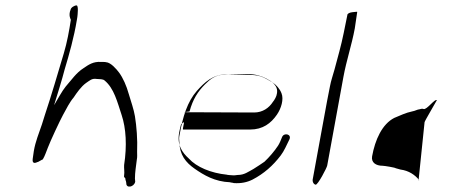

<svg xmlns="http://www.w3.org/2000/svg" viewBox="-20 -694 1659 710"><path d="M241 -658C232 -637 242 -621 242 -621C236 -581 228 -537 216 -497C195 -426 169 -338 146 -269C146 -268 135 -234 135 -234C124 -201 111 -171 105 -135C105 -134 101 -107 101 -107C99 -92 105 -88 119 -95C117 -92 140 -107 138 -104C147 -119 151 -134 157 -148C166 -172 201 -247 213 -269C225 -291 238 -317 252 -333C264 -351 280 -374 298 -387C312 -396 319 -405 338 -402L354 -401C357 -400 363 -400 366 -397C402 -368 414 -316 430 -268C446 -220 450 -155 439 -84C438 -74 441 -57 439 -46C437 -33 444 -42 444 -29C445 -28 447 -19 447 -17C446 4 476 -2 480 -22C480 -23 479 -33 479 -34C479 -57 483 -79 486 -104C488 -113 487 -123 487 -133C489 -178 485 -227 479 -264C475 -289 464 -320 456 -347C448 -376 435 -406 420 -426C411 -438 390 -463 372 -464C371 -465 355 -465 354 -465C325 -467 308 -455 289 -442C262 -425 245 -399 223 -374C209 -357 194 -328 180 -305C191 -341 210 -401 219 -437C236 -493 254 -558 264 -619L266 -631C267 -639 271 -674 263 -674C255 -674 242 -666 241 -658Z M661 -278C663 -281 681 -281 681 -282C693 -327 712 -356 738 -382C757 -401 776 -417 809 -418C810 -419 896 -420 897 -420C925 -420 946 -413 964 -404C983 -394 1010 -378 1004 -348C1003 -338 995 -324 989 -317C975 -295 951 -278 920 -278C920 -278 665 -279 665 -279C664 -279 663 -278 661 -278ZM660 -242C662 -241 654 -215 657 -215H905C952 -215 982 -238 1004 -270C1020 -293 1030 -327 1021 -349C1015 -365 1002 -380 988 -389C963 -403 946 -417 905 -417C905 -417 819 -418 820 -419C767 -420 736 -389 708 -358C673 -318 656 -263 644 -195C642 -186 642 -179 643 -171C644 -121 667 -93 700 -70C733 -47 774 -22 831 -20C830 -19 845 -18 844 -17C872 -15 894 -20 914 -30C956 -52 989 -81 1018 -119C1031 -136 1040 -158 1050 -178C1060 -198 1030 -205 1023 -187C1019 -177 1014 -164 1008 -155C994 -134 976 -113 958 -96C950 -90 928 -76 917 -69C898 -59 884 -47 859 -47C852 -46 845 -45 837 -46C836 -46 819 -47 819 -48C760 -54 707 -76 678 -108C655 -129 633 -157 643 -206C645 -216 647 -226 650 -236C653 -235 657 -242 660 -242Z M1147 -11C1155 -9 1189 -74 1190 -82L1250 -410C1261 -470 1281 -529 1292 -589L1301 -650C1300 -651 1295 -650 1284 -649C1273 -648 1267 -644 1265 -641L1251 -572C1242 -527 1229 -482 1217 -437C1211 -415 1204 -396 1200 -374C1198 -371 1138 -37 1137 -34C1134 -23 1139 -13 1147 -11Z M1594 -321C1593 -318 1550 -246 1550 -242C1542 -168 1535 -99 1528 -29C1527 -26 1530 -28 1530 -28C1515 -47 1492 -63 1461 -67L1443 -72C1443 -74 1402 -81 1395 -81C1370 -81 1352 -93 1356 -116C1367 -177 1393 -235 1438 -258C1460 -267 1480 -277 1504 -282C1516 -284 1522 -289 1532 -290C1535 -291 1541 -293 1546 -291C1558 -286 1589 -332 1596 -323C1596 -322 1593 -322 1594 -321Z"/></svg>

Font: Photofail
Style: It
Weight: 400
Foundry: Cannot Into Space Fonts
Version: Version 0.97